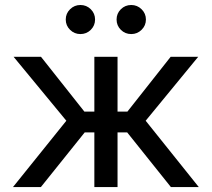

<svg xmlns="http://www.w3.org/2000/svg" viewBox="-20 -760 861 780"><path d="M32.7 0 249.5 -269.5 35.2 -529.3H146.5L322.8 -306.6H363.3V-529.3H457.5V-306.6H497.6L673.3 -529.3H785.2L571.8 -269.5L787.6 0H674.3L496.6 -222.2H457.5V0H363.3V-222.2H324.2L146 0ZM513.2 -621.6Q488.3 -621.6 470.9 -638.9Q453.6 -656.2 453.6 -680.7Q453.6 -705.1 470.9 -722.4Q488.3 -739.7 513.2 -739.7Q537.6 -739.7 555.2 -722.4Q572.8 -705.1 572.8 -680.7Q572.8 -656.2 555.2 -638.9Q537.6 -621.6 513.2 -621.6ZM306.6 -621.6Q282.2 -621.6 264.6 -638.9Q247.1 -656.2 247.1 -680.7Q247.1 -705.1 264.6 -722.4Q282.2 -739.7 306.6 -739.7Q331.5 -739.7 348.9 -722.4Q366.2 -705.1 366.2 -680.7Q366.2 -656.2 348.9 -638.9Q331.5 -621.6 306.6 -621.6Z"/></svg>

Font: Inter Cardless Tabular
Style: Regular
Weight: 400
Designer: Rasmus Andersson
Foundry: rsms
Version: Version 4.000;git-4fc901f